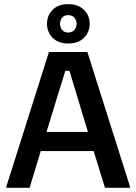

<svg xmlns="http://www.w3.org/2000/svg" viewBox="-20 -899 652 919"><path d="M10 0V-5L214.2 -650H398.3L602.5 -5V0H482.5L428.3 -175.8H175L121.7 0ZM292.5 -560 202.5 -267.5H400.8L312.5 -560ZM306.7 -690.8Q259.2 -690.8 232.1 -717.9Q205 -745 205 -785Q205 -825 232.1 -852.1Q259.2 -879.2 306.7 -879.2Q354.2 -879.2 381.7 -852.1Q409.2 -825 409.2 -785Q409.2 -745 381.7 -717.9Q354.2 -690.8 306.7 -690.8ZM306.7 -743.3Q325 -743.3 335.8 -755.4Q346.7 -767.5 346.7 -785Q346.7 -802.5 335.8 -814.6Q325 -826.7 306.7 -826.7Q287.5 -826.7 277.5 -814.6Q267.5 -802.5 267.5 -785Q267.5 -767.5 277.5 -755.4Q287.5 -743.3 306.7 -743.3Z"/></svg>

Font: Familjen Grotesk GF Medium
Style: Regular
Weight: 500
Designer: Anders Wikstroem, Jonas Baeckman, Matilda Gysing, Kristian Moeller
Foundry: Familjen STHLM AB
Version: Version 2.000; Beta; Release 4; Build 6